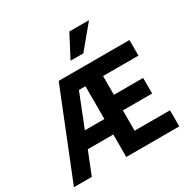

<svg xmlns="http://www.w3.org/2000/svg" viewBox="-201 -1116 1284 1302"><g transform="rotate(-30 441.5 -465.0)"><path d="M420 0H835V-126H558V-285H787V-407H558V-554H835V-676H281L10 0H150L220 -176H420ZM420 -554V-297H267L369 -554ZM519 -754 665 -930H511L419 -754Z"/></g></svg>

Font: Fog Sans
Style: Bold
Weight: 700
Foundry: Intel Corporation
Version: Version 1.00